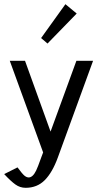

<svg xmlns="http://www.w3.org/2000/svg" viewBox="-25 -732 475 922"><path d="M0 0ZM289.1 -711.9 343.3 -667 203.1 -522.9 172.4 -549.3ZM98.1 169.9Q71.3 169.9 48.8 153.8Q26.4 137.7 -4.9 104L59.1 71.8Q82 103 92.5 111.6Q103 120.1 112.8 120.1Q132.3 120.1 148.4 87.4Q155.3 73.7 173.8 22L182.1 0L22 -439.9H95.2L217.8 -100.1L341.8 -439.9H421.9L252.9 23.9Q226.6 96.2 189.9 133.1Q153.3 169.9 98.1 169.9Z"/></svg>

Font: Pfennig
Style: Medium
Weight: 500
Version: Version 20120410 ; ttfautohint (v0.8)